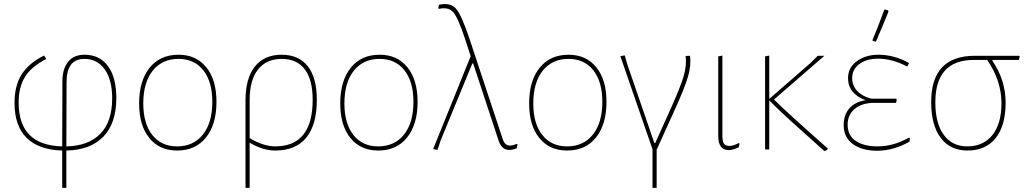

<svg xmlns="http://www.w3.org/2000/svg" viewBox="-20 -721 4967 926"><path d="M281 -329Q281 -388 308 -422.5Q335 -457 388 -457Q460 -457 500.5 -402.5Q541 -348 541 -248Q541 -126 478 -61.5Q415 3 300 5V185H280V5Q167 2 108.5 -56Q50 -114 50 -225Q50 -307 84 -361.5Q118 -416 192 -453L202 -439V-436Q132 -400 101 -351Q70 -302 70 -226Q70 -20 280 -15ZM301 -325 300 -15Q406 -17 463.5 -75.5Q521 -134 521 -246Q521 -336 485 -386.5Q449 -437 387 -437Q301 -437 301 -325Z M841 -457Q926 -457 975 -396.5Q1024 -336 1024 -230Q1024 -121 973.5 -58Q923 5 834 5Q749 5 700 -55.5Q651 -116 651 -222Q651 -331 701.5 -394Q752 -457 841 -457ZM841 -437Q762 -437 716.5 -380Q671 -323 671 -222Q671 -125 714.5 -70Q758 -15 834 -15Q913 -15 958.5 -72Q1004 -129 1004 -230Q1004 -327 960.5 -382Q917 -437 841 -437Z M1164 185V-236Q1164 -344 1209.5 -400.5Q1255 -457 1338 -457Q1421 -457 1464.5 -401.5Q1508 -346 1508 -239Q1508 -120 1457.5 -57.5Q1407 5 1307 5Q1248 5 1184 -33V185ZM1184 -238V-55Q1251 -15 1307 -15Q1488 -15 1488 -240Q1488 -336 1450 -386.5Q1412 -437 1339 -437Q1265 -437 1224.5 -386Q1184 -335 1184 -238Z M1811 -457Q1896 -457 1945 -396.5Q1994 -336 1994 -230Q1994 -121 1943.5 -58Q1893 5 1804 5Q1719 5 1670 -55.5Q1621 -116 1621 -222Q1621 -331 1671.5 -394Q1722 -457 1811 -457ZM1811 -437Q1732 -437 1686.5 -380Q1641 -323 1641 -222Q1641 -125 1684.5 -70Q1728 -15 1804 -15Q1883 -15 1928.5 -72Q1974 -129 1974 -230Q1974 -327 1930.5 -382Q1887 -437 1811 -437Z M2090 2 2069 -2 2250 -450 2225 -527Q2190 -634 2166.5 -661.5Q2143 -689 2096 -678L2094 -682L2097 -698Q2152 -710 2179 -679.5Q2206 -649 2245 -532L2405 -49Q2420 -3 2471 -27L2476 -24L2472 -6Q2455 2 2435 2Q2400 2 2385 -42L2262 -415H2258L2105 -43Z M2722 -457Q2807 -457 2856 -396.5Q2905 -336 2905 -230Q2905 -121 2854.5 -58Q2804 5 2715 5Q2630 5 2581 -55.5Q2532 -116 2532 -222Q2532 -331 2582.5 -394Q2633 -457 2722 -457ZM2722 -437Q2643 -437 2597.5 -380Q2552 -323 2552 -222Q2552 -125 2595.5 -70Q2639 -15 2715 -15Q2794 -15 2839.5 -72Q2885 -129 2885 -230Q2885 -327 2841.5 -382Q2798 -437 2722 -437Z M3127 185V-1L2972 -450L2993 -454L3006 -409L3136 -31H3140L3218 -204Q3264 -307 3278 -356.5Q3292 -406 3287 -449L3288 -451L3308 -452Q3314 -408 3299 -354.5Q3284 -301 3235 -193L3147 1V185Z M3495 3Q3444 3 3444 -65V-449L3464 -453V-66Q3464 -37 3472.5 -27Q3481 -17 3499 -17Q3516 -17 3542 -31L3547 -28L3543 -11Q3515 3 3495 3Z M3670 0V-449L3690 -453V-244L3890 -418L3924 -452H3956L3713 -241Q3775 -179 3972 -5V-1Q3965 5 3958 7L3954 6Q3949 1 3842 -94.5Q3735 -190 3690 -237V0Z M4245 -674 4250 -675 4263 -671 4265 -665Q4241 -605 4205 -521L4200 -520L4187 -526Q4211 -581 4245 -674ZM4210 6Q4138 6 4093.5 -26Q4049 -58 4049 -118Q4049 -167 4076 -198Q4103 -229 4154 -238Q4070 -269 4070 -345Q4070 -395 4112.5 -426Q4155 -457 4217 -457Q4293 -457 4364 -417L4357 -401H4353Q4283 -438 4214 -438Q4160 -438 4125 -412.5Q4090 -387 4090 -344Q4090 -308 4114.5 -282Q4139 -256 4182 -245H4302L4305 -241L4302 -225H4197Q4137 -225 4102.5 -196Q4068 -167 4068 -120Q4068 -68 4107 -41.5Q4146 -15 4212 -15Q4289 -15 4363 -57L4368 -56L4367 -38Q4289 6 4210 6Z M4646 5Q4563 5 4517 -56Q4471 -117 4471 -229Q4471 -452 4682 -452H4895L4898 -448L4894 -432H4767L4766 -428Q4830 -335 4830 -226Q4830 -115 4782 -55Q4734 5 4646 5ZM4645 -15Q4723 -15 4766.5 -70Q4810 -125 4810 -223Q4810 -332 4741 -432H4677Q4491 -432 4491 -227Q4491 -127 4531.5 -71Q4572 -15 4645 -15Z"/></svg>

Font: Alegreya Sans Thin
Style: Regular
Weight: 100
Designer: Juan Pablo del Peral
Foundry: Huerta Tipografica
Version: Version 2.007